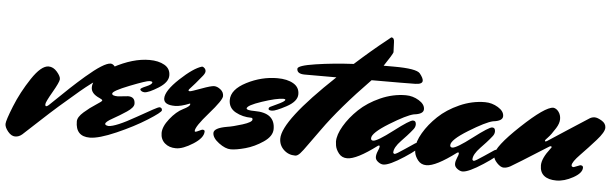

<svg xmlns="http://www.w3.org/2000/svg" viewBox="-46 -741 2984 930"><g transform="rotate(5 1446.0 -275.5)"><path d="M182 -309Q205 -309 223.5 -287.5Q242 -266 241.5 -252Q241 -238 211.5 -187Q182 -136 182 -126Q182 -116 186.5 -116Q191 -116 198.5 -122.5Q206 -129 233.5 -156Q261 -183 293 -213Q325 -243 362 -275Q448 -349 480 -349Q492 -349 502.5 -334.5Q513 -320 513 -313Q513 -306 508 -305Q453 -295 342 -202Q240 -116 169.5 -50Q99 16 83.5 29.5Q68 43 49.5 43Q31 43 14.5 23Q-2 3 -2 -13.5Q-2 -30 26.5 -101Q55 -172 100.5 -240.5Q146 -309 182 -309Z M529 -194 578 -199Q612 -199 612 -165Q612 -147 579 -125Q546 -103 512.5 -84.5Q479 -66 479 -56Q479 -49 495 -47Q530 -47 628 -103Q726 -159 733 -159Q747 -159 747 -145Q746 -135 683.5 -95.5Q621 -56 537.5 -19.5Q454 17 410 17Q341 17 341 -56Q341 -77 369.5 -102Q398 -127 426.5 -145Q455 -163 455 -167.5Q455 -172 441 -178Q399 -196 399 -226Q399 -282 492.5 -332.5Q586 -383 666 -383Q710 -383 739 -366.5Q768 -350 768 -316.5Q768 -283 721.5 -254Q675 -225 655 -225Q647 -225 640.5 -229Q634 -233 634 -238Q634 -243 661.5 -254.5Q689 -266 689 -276Q689 -281 674.5 -281Q660 -281 580 -249.5Q500 -218 500 -205Q500 -194 529 -194Z M922 -373Q929 -373 935 -366.5Q941 -360 941 -351.5Q941 -343 931 -330Q892 -282 879.5 -269.5Q867 -257 867 -253Q867 -249 873.5 -249Q880 -249 927 -266.5Q974 -284 989 -284Q1004 -284 1020 -271.5Q1036 -259 1036 -239.5Q1036 -220 975 -150.5Q914 -81 914 -60Q914 -56 917 -56Q922 -56 935 -62.5Q948 -69 951 -69Q962 -69 962 -61Q962 -30 913 1Q864 32 830.5 32Q797 32 776 13.5Q755 -5 755 -36Q755 -67 785.5 -105.5Q816 -144 848.5 -160Q881 -176 881 -186Q881 -189 880 -190Q836 -172 808 -172Q753 -172 753 -204Q753 -241 817 -301Q881 -361 922 -373Z M1181 -147Q1139 -147 1104.5 -166Q1070 -185 1070 -224Q1070 -275 1142 -312Q1214 -349 1291 -349Q1339 -349 1369 -331.5Q1399 -314 1398.5 -279.5Q1398 -245 1346.5 -217.5Q1295 -190 1278 -190Q1261 -190 1261 -197Q1261 -204 1267.5 -207.5Q1274 -211 1296 -221Q1318 -231 1328 -237.5Q1338 -244 1338 -248Q1338 -252 1329 -252Q1296 -252 1225.5 -228.5Q1155 -205 1155 -190Q1155 -181 1195 -181Q1294 -181 1294 -102Q1294 -67 1252 -38.5Q1210 -10 1166 2Q1122 14 1095.5 14Q1069 14 1037 -10Q1005 -34 1005 -58Q1005 -82 1068 -93Q1096 -97 1142 -111.5Q1188 -126 1188 -139Q1188 -147 1181 -147Z M1383 -403Q1383 -419 1469 -432Q1555 -445 1653 -450Q1735 -524 1801 -576L1823 -594Q1838 -594 1838 -572L1840 -523Q1837 -512 1798 -454H1847Q1958 -454 1975.5 -432.5Q1993 -411 1993 -398Q1993 -381 1959 -380Q1925 -379 1746 -379Q1603 -232 1522 -118Q1491 -76 1468 -43Q1445 -10 1432.5 3.5Q1420 17 1409 17Q1376 17 1353 -5Q1330 -27 1330 -59Q1330 -147 1575 -378H1421Q1383 -378 1383 -403Z M1881 -40Q1881 -35 1888 -33Q1895 -33 1936.5 -61.5Q1978 -90 1983.5 -93Q1989 -96 1994 -96Q2008 -96 2008 -82.5Q2008 -69 1937.5 -23Q1867 23 1838 23Q1826 23 1812.5 13Q1799 3 1799 -10.5Q1799 -24 1806 -40Q1813 -56 1813 -61.5Q1813 -67 1810 -67Q1807 -67 1804 -65Q1707 8 1661 8Q1635 8 1620 -11Q1605 -30 1602 -49L1600 -68Q1600 -101 1625.5 -144.5Q1651 -188 1692.5 -227.5Q1734 -267 1794.5 -294Q1855 -321 1918 -321Q1952 -321 1981.5 -303Q2011 -285 2011 -261Q2011 -237 1964 -232Q1929 -224 1848.5 -174.5Q1768 -125 1768 -99Q1768 -88 1779 -88Q1799 -88 1873.5 -145Q1948 -202 1963 -202Q1978 -202 1978 -184Q1978 -171 1968.5 -159.5Q1959 -148 1955 -143Q1947 -133 1914 -98.5Q1881 -64 1881 -40Z M2266 -40Q2266 -35 2273 -33Q2280 -33 2321.5 -61.5Q2363 -90 2368.5 -93Q2374 -96 2379 -96Q2393 -96 2393 -82.5Q2393 -69 2322.5 -23Q2252 23 2223 23Q2211 23 2197.5 13Q2184 3 2184 -10.5Q2184 -24 2191 -40Q2198 -56 2198 -61.5Q2198 -67 2195 -67Q2192 -67 2189 -65Q2092 8 2046 8Q2020 8 2005 -11Q1990 -30 1987 -49L1985 -68Q1985 -101 2010.5 -144.5Q2036 -188 2077.5 -227.5Q2119 -267 2179.5 -294Q2240 -321 2303 -321Q2337 -321 2366.5 -303Q2396 -285 2396 -261Q2396 -237 2349 -232Q2314 -224 2233.5 -174.5Q2153 -125 2153 -99Q2153 -88 2164 -88Q2184 -88 2258.5 -145Q2333 -202 2348 -202Q2363 -202 2363 -184Q2363 -171 2353.5 -159.5Q2344 -148 2340 -143Q2332 -133 2299 -98.5Q2266 -64 2266 -40Z M2758 -45 2789 -57Q2803 -57 2803 -46Q2803 -20 2760.5 3.5Q2718 27 2679.5 27Q2641 27 2620 10.5Q2599 -6 2599 -40Q2599 -74 2638 -124Q2643 -129 2643 -132.5Q2643 -136 2639 -136Q2635 -136 2632 -134Q2629 -132 2589 -107Q2493 -46 2452 -22Q2435 -13 2420 -13Q2405 -13 2387 -32Q2369 -51 2369 -70Q2369 -110 2482 -216.5Q2595 -323 2635 -323Q2650 -321 2661 -306Q2672 -291 2672 -270.5Q2672 -250 2657 -226Q2635 -191 2621.5 -177.5Q2608 -164 2608 -160.5Q2608 -157 2611 -157Q2614 -157 2619.5 -160.5Q2625 -164 2714.5 -222.5Q2804 -281 2815 -287.5Q2826 -294 2839 -294Q2852 -294 2873 -281.5Q2894 -269 2894 -248Q2894 -227 2857.5 -186Q2821 -145 2784 -107Q2747 -69 2747 -53Q2747 -45 2758 -45Z"/></g></svg>

Font: Mrs Sheppards
Style: Regular
Weight: 400
Version: Version 1.000